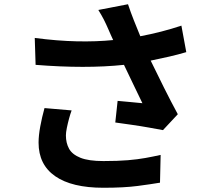

<svg xmlns="http://www.w3.org/2000/svg" viewBox="-20 -835 1040 906"><path d="M190 -325 318 -314Q312 -298 306 -276Q300 -254 295.5 -232Q291 -210 291 -196Q291 -160 306 -133Q321 -106 359.5 -90.5Q398 -75 468 -75Q537 -75 583.5 -79Q630 -83 666 -89.5Q702 -96 738 -104L735 27Q694 34 629.5 42.5Q565 51 468 51Q319 51 240.5 -3.5Q162 -58 162 -162Q162 -195 170 -238.5Q178 -282 190 -325ZM836 -714 859 -589Q822 -578 779 -568Q736 -558 691 -549Q720 -489 753.5 -422Q787 -355 819 -296L749 -221Q722 -226 683 -233Q644 -240 602 -246Q560 -252 524 -257L535 -359Q560 -357 595 -353.5Q630 -350 652 -348Q634 -386 610.5 -434Q587 -482 565 -529Q384 -510 148 -529L144 -656Q250 -642 342.5 -640Q435 -638 514 -646Q508 -658 503 -670Q498 -682 493 -693Q480 -723 470 -742.5Q460 -762 444 -788L584 -815Q597 -776 611.5 -739.5Q626 -703 642 -664Q743 -683 836 -714Z"/></svg>

Font: Noto IKEA Simplified Chinese
Style: Bold
Weight: 700
Designer: Monotype Design Team
Foundry: Monotype Imaging Inc.
Version: Version 1.100